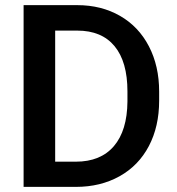

<svg xmlns="http://www.w3.org/2000/svg" viewBox="-20 -731 693 751"><path d="M72.3 0V-710.9H282.2Q376.5 -710.9 449.5 -668.9Q522.5 -627 562.5 -549.8Q602.5 -472.7 602.5 -373V-337.4Q602.5 -236.3 562.3 -159.7Q522 -83 447.5 -41.5Q373 0 276.9 0ZM195.8 -611.3V-98.6H276.4Q373.5 -98.6 425.5 -159.4Q477.5 -220.2 478.5 -334V-373.5Q478.5 -489.3 428.2 -550.3Q377.9 -611.3 282.2 -611.3Z"/></svg>

Font: Shabnam Medium FD
Style: Medium-FD
Weight: 500
Foundry: DejaVu fonts team - Redesigned by Saber Rastikerdar - Based on Vazir font
Version: Version 5.0.0